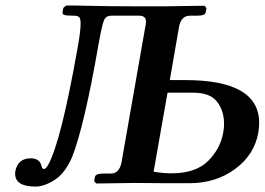

<svg xmlns="http://www.w3.org/2000/svg" viewBox="-20 -668 965 700"><path d="M590.8 -330.1 540 -42Q575.2 -36.1 605 -36.1Q693.8 -36.1 739 -81.5Q784.2 -127 793.9 -185.1Q796.9 -200.2 796.9 -216.8Q796.9 -263.7 771.5 -296.9Q746.1 -330.1 685.1 -330.1ZM585.9 -645Q599.1 -645 618.7 -645.5Q638.2 -646 646 -646Q654.8 -646 683.3 -646.5Q711.9 -647 726.1 -647L732.9 -638.2L730 -623Q728 -610.8 699.2 -610.8H672.9Q640.6 -610.8 632.8 -570.8L599.1 -376H655.8Q924.8 -376 924.8 -220.2Q924.8 -202.1 921.9 -185.1Q907.7 -104 837.4 -52Q767.1 0 669.9 0H586.9L473.1 -1L331.1 1L323.2 -7.8L326.2 -22.9Q328.1 -35.2 356.9 -35.2H383.8Q414.6 -35.2 422.9 -75.2L509.8 -570.8Q511.7 -577.6 512.2 -588.9Q512.2 -610.8 487.8 -610.8H384.8Q366.7 -610.8 359.4 -594.5Q352.1 -578.1 339.8 -509.8Q288.1 -210.9 243.2 -96.2Q217.3 -36.1 179.2 -12Q141.1 12.2 109.9 12.2Q34.7 12.2 35.2 -35.2Q35.2 -37.1 35.6 -40.5Q36.1 -43.9 36.1 -44.9Q45.9 -90.8 91.8 -90.8Q126 -90.8 131.8 -61Q133.8 -52.2 141.1 -51.8Q147 -51.8 157.2 -69.8Q203.1 -156.7 261.2 -483.9Q274.4 -554.7 273.9 -582Q273.9 -600.1 268.6 -605.5Q263.2 -610.8 249 -610.8Q224.1 -610.8 216.1 -613Q208 -615.2 208 -622.1V-625L210.9 -639.2L221.2 -647.9Q271 -647.9 293.9 -647Q376 -645 462.9 -645Z"/></svg>

Font: Linux Libertine
Style: Semibold Italic
Weight: 600
Italic angle: -11.5°
Designer: Philipp H. Poll
Foundry: Philipp H. Poll
Version: Version 5.1.2 ; ttfautohint (v0.9)